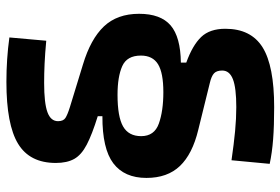

<svg xmlns="http://www.w3.org/2000/svg" viewBox="-164 -642 913 626"><g transform="rotate(-90 293.0 -329.5)"><path d="M560.5 -333Q560.5 -262.7 522.7 -230.2Q484.9 -197.8 401.4 -196.8V-179.2Q458 -158.7 484.9 -130.6Q511.7 -102.5 511.7 -51.8Q511.7 31.7 451.2 69.6Q390.6 107.4 256.3 107.4Q195.3 107.4 151.4 104Q107.4 100.6 71.3 92.8L83 -31.7Q136.7 -23.9 178 -20Q219.2 -16.1 256.3 -16.1Q318.8 -16.1 347.2 -27.1Q375.5 -38.1 375.5 -62Q375.5 -80.1 366.5 -88.6Q357.4 -97.2 334.5 -102.5L182.1 -140.1Q103 -159.2 64.2 -200Q25.4 -240.7 25.4 -309.1Q25.4 -380.9 73 -417Q120.6 -453.1 226.6 -452.6V-467.8Q167 -486.3 133.8 -503.7Q100.6 -521 87.4 -544.4Q74.2 -567.9 74.2 -604.5Q74.2 -689.5 136.7 -727.5Q199.2 -765.6 338.4 -765.6Q413.6 -765.6 483.4 -755.9L472.7 -635.7Q430.7 -639.6 398.2 -641.1Q365.7 -642.6 335.4 -642.6Q269 -642.6 239.7 -631.8Q210.4 -621.1 210.4 -597.2Q210.4 -580.1 220.9 -573.2Q231.4 -566.4 256.3 -558.6L395 -516.1Q478 -491.2 519.3 -447.8Q560.5 -404.3 560.5 -333ZM161.6 -326.2Q161.6 -283.2 202.6 -268.6Q243.7 -253.9 305.2 -253.9Q367.7 -253.9 396 -271.2Q424.3 -288.6 424.3 -327.1Q424.3 -372.6 389.9 -387.9Q355.5 -403.3 296.4 -403.3Q225.1 -403.3 193.4 -385.3Q161.6 -367.2 161.6 -326.2Z"/></g></svg>

Font: CaskaydiaMono NF
Style: Bold
Weight: 700
Designer: Aaron Bell
Foundry: Saja Typeworks
Version: Version 2111.001; ttfautohint (v1.8.4);Nerd Fonts 3.1.1